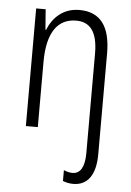

<svg xmlns="http://www.w3.org/2000/svg" viewBox="-55 -649 591 865"><g transform="rotate(5 240.5 -216.5)"><path d="M309 175C375 175 410 124 410 32V-424C410 -546 364 -608 269 -608C195 -608 149 -561 127 -506H124L117 -598H74V-66H128V-361C128 -498 178 -559 259 -559C322 -559 356 -516 356 -419V32C356 94 337 126 302 126C289 126 276 123 262 117V166C275 171 290 175 309 175Z"/></g></svg>

Font: Noto Sans Malayalam UI Condensed Light
Style: Regular
Weight: 300
Width: 3
Designer: Jelle Bosma - Monotype Design Team
Foundry: Monotype Imaging Inc.
Version: Version 2.104